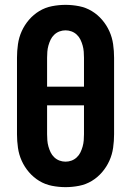

<svg xmlns="http://www.w3.org/2000/svg" viewBox="-20 -763 540 791"><path d="M250 8Q222 8 194 2.5Q166 -3 142 -17.5Q118 -32 99.5 -53.5Q81 -75 69.5 -100.5Q58 -126 54 -154Q50 -182 50 -210V-525Q50 -553 54 -581Q58 -609 69.5 -634.5Q81 -660 99.5 -681.5Q118 -703 142 -717.5Q166 -732 194 -737.5Q222 -743 250 -743Q278 -743 306 -737.5Q334 -732 358 -717.5Q382 -703 400.5 -681.5Q419 -660 430.5 -634.5Q442 -609 446 -581Q450 -553 450 -525V-210Q450 -182 446 -154Q442 -126 430.5 -100.5Q419 -75 400.5 -53.5Q382 -32 358 -17.5Q334 -3 306 2.5Q278 8 250 8ZM174 -406H326V-525Q326 -537 325 -550Q324 -563 320.5 -575.5Q317 -588 311.5 -599.5Q306 -611 296.5 -620Q287 -629 275 -633.5Q263 -638 250 -638Q237 -638 225 -633.5Q213 -629 203.5 -620Q194 -611 188.5 -599.5Q183 -588 179.5 -575.5Q176 -563 175 -550Q174 -537 174 -525ZM250 -97Q263 -97 275 -101.5Q287 -106 296.5 -115Q306 -124 311.5 -135.5Q317 -147 320.5 -159.5Q324 -172 325 -185Q326 -198 326 -210V-329H174V-210Q174 -198 175 -185Q176 -172 179.5 -159.5Q183 -147 188.5 -135.5Q194 -124 203.5 -115Q213 -106 225 -101.5Q237 -97 250 -97Z"/></svg>

Font: Iosevka Term Curly Extrabold
Style: Regular
Weight: 800
Designer: Belleve Invis
Foundry: Belleve Invis
Version: Version 32.3.0